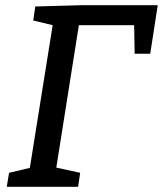

<svg xmlns="http://www.w3.org/2000/svg" viewBox="-20 -720 628 740"><path d="M116 -695 295 -700H588L559 -513H499L497 -623H284L197 -74L289 -54L281 0H6L15 -54L95 -73L183 -623L108 -641Z"/></svg>

Font: Bitter Pro Medium
Style: Italic
Weight: 500
Italic angle: -9°
Designer: Sol Matas, and Bitter project Authors
Foundry: Sol Matas
Version: Version 1.010